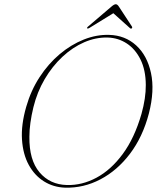

<svg xmlns="http://www.w3.org/2000/svg" viewBox="-20 -876 750 908"><path d="M496.5 -711Q571.5 -709 623.8 -661.5Q676 -614 694 -531Q712 -448 684 -339Q655 -228.5 594.8 -149Q534.5 -69.5 454.8 -27.8Q375 14 287.5 11.5Q232.5 9.5 188 -18.2Q143.5 -46 116 -96.2Q88.5 -146.5 84 -216.2Q79.5 -286 104 -371Q126 -448 167.2 -511.2Q208.5 -574.5 262.2 -619.8Q316 -665 376.2 -689Q436.5 -713 496.5 -711ZM296.5 -1Q368 1 436.5 -35.8Q505 -72.5 560.5 -147.8Q616 -223 649 -337Q670 -412 669.5 -474.5Q669 -545 644.5 -594.5Q620 -644 579.5 -670.5Q539 -697 489.5 -698.5Q433 -700 378 -676Q323 -652 275 -607.2Q227 -562.5 191.2 -501.5Q155.5 -440.5 138 -369Q128.5 -330 123.8 -295.2Q119 -260.5 119 -229.5Q117.5 -119.5 166.8 -61.2Q216 -3 296.5 -1ZM403 -744Q395.5 -739.5 393 -741.5Q389.5 -744.5 396.5 -750.5L505.5 -843.5Q519.5 -856 527.5 -856Q535.5 -856 543 -843.5L604 -750.5Q607 -744.5 602.5 -741.5Q598.5 -739 593.5 -744L516 -813.5Z"/></svg>

Font: Fraunces 72pt S000 Thin
Style: Italic
Weight: 100
Italic angle: -16°
Version: Version 1.000; ttfautohint (v1.8.3)